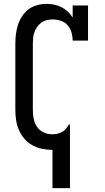

<svg xmlns="http://www.w3.org/2000/svg" viewBox="-20 -763 540 988"><path d="M250 205V8Q249 8 248.5 8Q248 8 247 8Q221 8 195 2.5Q169 -3 146 -16Q123 -29 105.5 -49Q88 -69 77.5 -93.5Q67 -118 63 -144Q59 -170 59 -196V-539Q59 -563 62 -587.5Q65 -612 72.5 -635.5Q80 -659 94 -680Q108 -701 127.5 -715.5Q147 -730 171 -736.5Q195 -743 220 -743Q240 -743 259.5 -739Q279 -735 296.5 -726Q314 -717 328.5 -703.5Q343 -690 354 -673V-735H433V-554H354Q354 -575 348 -596Q342 -617 328 -633Q314 -649 293 -656Q272 -663 251 -663Q236 -663 221 -659.5Q206 -656 193.5 -647Q181 -638 172 -625.5Q163 -613 157.5 -598.5Q152 -584 150.5 -569Q149 -554 149 -539V-196Q149 -174 153.5 -151.5Q158 -129 170.5 -110.5Q183 -92 204 -82Q225 -72 247 -72Q261 -72 274 -74.5Q287 -77 298.5 -83.5Q310 -90 319 -100Q328 -110 334 -122H340V205Z"/></svg>

Font: Iosevka Slab Medium
Style: Regular
Weight: 500
Monospace: yes
Designer: Belleve Invis
Foundry: Belleve Invis
Version: Version 11.1.1; ttfautohint (v1.8.3)